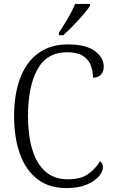

<svg xmlns="http://www.w3.org/2000/svg" viewBox="-20 -951 581 981"><path d="M319 10Q231 10 171.5 -35.5Q112 -81 82 -164Q52 -247 52 -358Q52 -469 83 -551.5Q114 -634 175.5 -679Q237 -724 327 -724Q420 -724 465 -690Q510 -656 510 -611Q510 -584 495 -569Q480 -554 455 -554Q455 -590 443 -619.5Q431 -649 402 -666.5Q373 -684 323 -684Q219 -684 171 -596Q123 -508 123 -358Q123 -261 144.5 -188.5Q166 -116 211 -75.5Q256 -35 326 -35Q394 -35 431.5 -62.5Q469 -90 491 -127Q506 -117 506 -95Q506 -75 485.5 -50.5Q465 -26 423.5 -8Q382 10 319 10ZM281 -784Q303 -817 326.5 -857Q350 -897 364 -931H440V-921Q429 -904 405 -876Q381 -848 353.5 -819.5Q326 -791 303 -771H281Z"/></svg>

Font: Noto Serif Tamil SemiCondensed Light
Style: Regular
Weight: 300
Width: 4
Designer: Indian Type Foundry, Tom Grace, and the Monotype Design Team
Foundry: Monotype Imaging Inc.
Version: Version 2.004; ttfautohint (v1.8.4.7-5d5b)